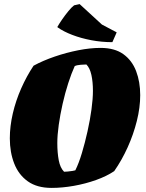

<svg xmlns="http://www.w3.org/2000/svg" viewBox="-20 -906 711 938"><path d="M232 12Q161 12 116 -20Q71 -52 49.5 -107Q28 -162 28 -230Q28 -289 42.5 -351.5Q57 -414 83.5 -474Q110 -534 144 -585Q190 -610 247 -629.5Q304 -649 362.5 -660.5Q421 -672 471 -672Q540 -672 582.5 -641.5Q625 -611 645 -558.5Q665 -506 665 -441Q665 -381 648.5 -315Q632 -249 603.5 -186Q575 -123 538 -70Q501 -45 449 -26.5Q397 -8 340.5 2Q284 12 232 12ZM293 -67Q299 -67 311 -68Q323 -69 334.5 -71Q346 -73 348 -74Q365 -108 380 -158Q395 -208 407.5 -264Q420 -320 427 -372Q434 -424 434 -462Q434 -506 426.5 -540Q419 -574 402 -591Q392 -591 373.5 -589.5Q355 -588 345 -583Q329 -548 313.5 -500Q298 -452 286 -399Q274 -346 267 -296Q260 -246 260 -207Q260 -160 267 -123Q274 -86 293 -67ZM529 -700Q477 -700 426.5 -709.5Q376 -719 333 -735.5Q290 -752 262 -772L260 -774Q269 -790 283.5 -811Q298 -832 314 -851.5Q330 -871 342 -880L369 -886L478 -786L550 -748L544 -734Q540 -726 536.5 -717Q533 -708 529 -700Z"/></svg>

Font: Labrada Black
Style: Italic
Weight: 900
Italic angle: -7°
Designer: Mercedes Jáuregui
Foundry: Omnibus-Type Team
Version: Version 1.000; ttfautohint (v1.8.4.7-5d5b)